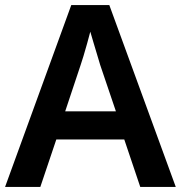

<svg xmlns="http://www.w3.org/2000/svg" viewBox="-20 -737 713 757"><path d="M533 0 470 -187H202L139 0H0L261 -717H411L673 0ZM375 -481Q371 -495 363.5 -519.5Q356 -544 348.5 -569.5Q341 -595 336 -612Q331 -592 323.5 -565.5Q316 -539 309 -515.5Q302 -492 298 -481L237 -298H437Z"/></svg>

Font: Noto Sans NKo Unjoined SemiBold
Style: Regular
Weight: 600
Designer: Monotype Design Team
Foundry: Monotype Imaging Inc.
Version: Version 2.004